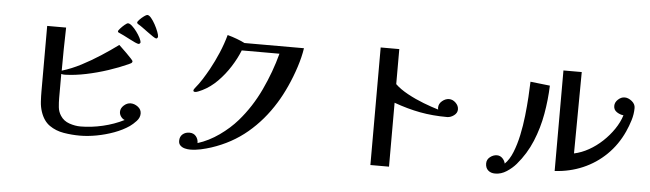

<svg xmlns="http://www.w3.org/2000/svg" viewBox="-50 -994 4100 1212"><g transform="rotate(5 2000.0 -388.5)"><path d="M852 -176Q852 -150 831.5 -128Q811 -106 791 -92Q750 -64 697 -44.5Q644 -25 588 -14.5Q532 -4 482 -4Q430 -4 379 -12.5Q328 -21 288.5 -48.5Q249 -76 230 -133Q220 -163 218 -196.5Q216 -230 216 -261V-676H336Q334 -608 333 -539Q332 -470 332 -402L333 -403Q393 -421 453.5 -452.5Q514 -484 572 -521.5Q630 -559 680 -596Q684 -592 698.5 -578.5Q713 -565 730 -548Q747 -531 759.5 -517.5Q772 -504 772 -501Q772 -492 764 -487.5Q756 -483 749 -480Q694 -455 626 -432.5Q558 -410 488.5 -395.5Q419 -381 357 -379H352Q347 -379 341.5 -379.5Q336 -380 331 -382V-229Q331 -201 334 -171.5Q337 -142 353 -118Q373 -87 409.5 -74.5Q446 -62 480 -62Q549 -62 621.5 -79Q694 -96 755 -127Q741 -132 731 -146Q721 -160 721 -176Q721 -199 741 -217Q761 -235 784 -235Q808 -235 830 -218.5Q852 -202 852 -176ZM812 -623Q812 -620 808 -616.5Q804 -613 801 -613Q794 -613 777.5 -620.5Q761 -628 741 -638.5Q721 -649 703 -658Q685 -667 675 -671Q671 -672 667.5 -674.5Q664 -677 664 -681Q664 -686 676 -699.5Q688 -713 702.5 -725Q717 -737 723 -737Q734 -737 749 -723.5Q764 -710 778.5 -690.5Q793 -671 802.5 -652.5Q812 -634 812 -623ZM919 -670Q919 -666 916 -661.5Q913 -657 908 -657Q903 -657 887 -667.5Q871 -678 851.5 -692.5Q832 -707 814.5 -719.5Q797 -732 789 -736Q786 -738 783 -740.5Q780 -743 780 -747Q780 -753 792.5 -766Q805 -779 819.5 -789.5Q834 -800 840 -800Q851 -800 864.5 -784Q878 -768 890.5 -745Q903 -722 911 -701Q919 -680 919 -670Z M1843 -677Q1835 -622 1814 -557Q1793 -492 1765 -430.5Q1737 -369 1707 -321Q1637 -207 1540 -125.5Q1443 -44 1315 -2Q1284 8 1250 15.5Q1216 23 1182 23Q1167 23 1150 19Q1133 15 1121 4Q1109 -7 1109 -26Q1109 -53 1126.5 -68Q1144 -83 1170 -83Q1196 -83 1211 -65Q1226 -47 1226 -22Q1296 -44 1361 -90Q1426 -136 1473 -190Q1553 -282 1607 -397Q1661 -512 1692 -629H1453Q1433 -578 1399 -524.5Q1365 -471 1321.5 -427Q1278 -383 1227 -358Q1218 -354 1204.5 -348Q1191 -342 1181 -342Q1178 -342 1174.5 -344Q1171 -346 1171 -350Q1171 -355 1173 -357Q1174 -359 1175.5 -361Q1177 -363 1178 -365Q1203 -395 1223.5 -427.5Q1244 -460 1263 -494Q1292 -547 1316 -603.5Q1340 -660 1356 -718Q1386 -710 1416.5 -698.5Q1447 -687 1466 -677Z M2845 -377Q2845 -354 2824 -338.5Q2803 -323 2781 -323Q2689 -323 2609 -338Q2529 -353 2443 -384V21H2325V-724H2443V-502Q2474 -472 2523.5 -445Q2573 -418 2626.5 -397.5Q2680 -377 2721 -365Q2720 -368 2719.5 -371Q2719 -374 2719 -377Q2719 -402 2740 -419.5Q2761 -437 2784 -437Q2807 -437 2826 -418.5Q2845 -400 2845 -377Z M3410 -577Q3407 -488 3391 -397Q3375 -306 3340 -221.5Q3305 -137 3245 -67Q3221 -39 3186.5 -16.5Q3152 6 3114 6Q3086 6 3069 -9.5Q3052 -25 3052 -53Q3052 -78 3072.5 -94Q3093 -110 3116 -110Q3136 -110 3150.5 -95.5Q3165 -81 3169 -62Q3198 -90 3218 -139.5Q3238 -189 3251 -250Q3264 -311 3271 -374.5Q3278 -438 3281.5 -494.5Q3285 -551 3286 -591ZM3955 -483Q3955 -444 3943 -405Q3931 -366 3915 -331Q3876 -245 3811.5 -182Q3747 -119 3664 -83.5Q3581 -48 3487 -43V-680H3603L3599 -164Q3646 -174 3691.5 -199.5Q3737 -225 3776.5 -262Q3816 -299 3845.5 -342.5Q3875 -386 3889 -431Q3867 -433 3846.5 -446.5Q3826 -460 3826 -485Q3826 -508 3845.5 -526Q3865 -544 3887 -544Q3910 -544 3932.5 -526Q3955 -508 3955 -483Z"/></g></svg>

Font: Kaisei Decol
Style: Bold
Weight: 700
Designer: Font-Kai, 金井和夫
Foundry: KAZUO KANAI
Version: Version 5.003